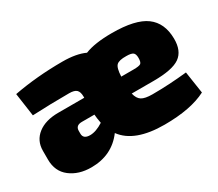

<svg xmlns="http://www.w3.org/2000/svg" viewBox="-100 -727 1086 955"><g transform="rotate(-30 443.0 -250.0)"><path d="M672 -204H546Q553 -173 572 -161Q591 -149 634 -149Q728 -149 832 -160L851 -34Q762 12 611 12Q439 12 375 -76Q308 14 189 14Q117 14 69 -23Q21 -60 21 -128V-178Q21 -236 64.5 -270Q108 -304 182 -304H331V-311Q331 -338 319 -349.5Q307 -361 277 -361Q170 -361 66 -356L47 -489Q179 -514 327 -514Q406 -514 455 -491Q512 -514 610 -514Q745 -514 804.5 -470Q864 -426 865 -336Q866 -265 823 -234.5Q780 -204 672 -204ZM543 -303H613Q646 -303 655 -309.5Q664 -316 664 -341Q664 -364 653.5 -371.5Q643 -379 616 -379Q574 -380 559.5 -366Q545 -352 543 -303ZM225 -175V-159Q225 -128 264 -128Q298 -128 340 -155Q334 -187 333 -206H261Q225 -206 225 -175Z"/></g></svg>

Font: Exo 2.0 Black
Style: Regular
Weight: 900
Designer: Natanael Gama
Version: Version 1.001;PS 001.001;hotconv 1.0.70;makeotf.lib2.5.58329